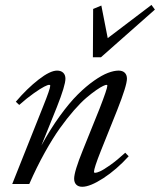

<svg xmlns="http://www.w3.org/2000/svg" viewBox="-20 -733 637 765"><path d="M350.1 -504.9 351.1 -697.3 383.8 -710.9 409.2 -581.1 583.5 -713.4 597.2 -694.8 382.3 -504.9ZM28.8 0 151.9 -309.1Q180.2 -379.4 180.2 -391.6Q180.2 -395 175.8 -395Q170.4 -395 156 -387.7Q141.6 -380.4 114.5 -361.3Q87.4 -342.3 56.6 -314.9L43 -327.6Q87.9 -380.4 133.8 -416Q179.7 -451.7 207.5 -451.7Q223.1 -451.7 231.9 -443.1Q240.7 -434.6 240.7 -419.4Q240.7 -392.6 206.5 -306.2L145 -153.3Q180.2 -218.3 218.5 -271Q256.8 -323.7 289.8 -356.4Q322.8 -389.2 354.5 -411.4Q386.2 -433.6 410.2 -442.6Q434.1 -451.7 452.6 -451.7Q468.3 -451.7 477.1 -443.1Q485.8 -434.6 485.8 -419.4Q485.8 -392.6 446.8 -293.9L381.8 -131.8Q354.5 -63 354.5 -48.8Q354.5 -44.4 358.9 -44.4Q365.2 -44.4 378.7 -50.3Q392.1 -56.2 419.7 -75.7Q447.3 -95.2 479 -124.5L492.7 -110.4Q444.3 -57.1 391.6 -22.9Q338.9 11.2 307.6 11.2Q292.5 11.2 283.9 2.7Q275.4 -5.9 275.4 -21Q275.4 -49.3 310.1 -134.8L377 -300.8Q407.7 -379.9 407.7 -391.6Q407.7 -395 403.8 -395Q400.9 -395 391.1 -390.6Q381.3 -386.2 363.3 -373.8Q345.2 -361.3 323.7 -343Q302.2 -324.7 274.4 -293Q246.6 -261.2 218.5 -221.9Q190.4 -182.6 158.2 -124.8Q126 -66.9 96.7 0Z"/></svg>

Font: Elstob 10pt
Style: Italic
Weight: 400
Italic angle: -20°
Designer: Peter S. Baker
Version: Version 1.015